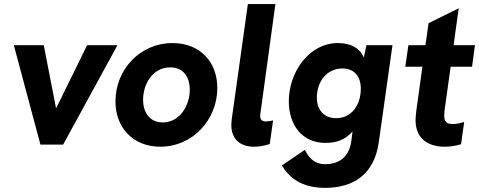

<svg xmlns="http://www.w3.org/2000/svg" viewBox="-20 -717 2375 952"><path d="M180.5 0H293L562.5 -493H412L258 -179.5L197 -493H48.5Z M775 10.5C934.5 10.5 1057.5 -122.5 1057.5 -280.5C1057.5 -413 969 -503.5 835.5 -503.5C673.5 -503.5 552.5 -371 552.5 -214.5C552.5 -81 642.5 10.5 775 10.5ZM689.5 -222.5C689.5 -299 736 -383 824.5 -383C890.5 -383 921 -333 921 -272C921 -195 872.5 -110 786.5 -110C720.5 -110 689.5 -161.5 689.5 -222.5Z M1239.5 10.5C1257.5 10.5 1286.5 8 1317.5 -3L1334 -120C1322.5 -117 1310 -115 1298.5 -115C1282 -115 1270 -121 1270 -142C1270 -148.5 1271 -157.5 1273 -167.5L1345.5 -697H1209L1129 -125.5C1128 -115.5 1127 -105.5 1127 -97C1127 -24.5 1174 10.5 1239.5 10.5Z M1592 214.5C1731.5 214.5 1835.5 148.5 1858 -11L1926 -493H1797L1784 -431.5C1766 -476 1723 -503.5 1655.5 -503.5C1512 -503.5 1412 -358.5 1412 -215.5C1412 -97 1478 -8.5 1593 -8.5C1645.5 -8.5 1689.5 -21.5 1728 -65L1722 -18C1709.5 75.5 1645 97 1593 97C1535.5 97 1509 61 1491.5 26L1377.5 103.5C1412 160.5 1471 214.5 1592 214.5ZM1551 -232C1551 -315.5 1602.5 -377.5 1678 -377.5C1737 -377.5 1769 -337.5 1769 -277.5C1769 -196 1722.5 -131 1647 -131C1587 -131 1551 -172 1551 -232Z M2184 10.5C2210 10.5 2237.5 7 2266 -2L2281.5 -112C2260 -106 2243 -102 2224.5 -102C2193 -102 2182.5 -116 2182.5 -144C2182.5 -158 2184.5 -171 2186.5 -186L2214.5 -386H2320.5L2335 -493H2229L2254.5 -676L2105 -602L2089.5 -493H2005L1989.5 -386H2074.5L2044.5 -170.5C2041.5 -143 2040.5 -131 2040.5 -120.5C2040.5 -26 2107.5 10.5 2184 10.5Z"/></svg>

Font: HK Grotesk ExtraBold
Style: Italic
Weight: 800
Italic angle: -16°
Designer: Alfredo Marco Pradil
Foundry: Hanken Design Co.
Version: Version 3.001;FEAKit 1.0